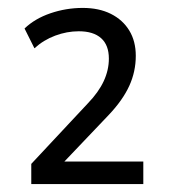

<svg xmlns="http://www.w3.org/2000/svg" viewBox="-20 -729 430 485"><path d="M59 -264V-315L202 -468Q229 -496 242 -524Q255 -552 255 -581Q255 -615 235.5 -632.5Q216 -650 179 -650Q149 -650 119.5 -639Q90 -628 67 -607L42 -657Q68 -682 107.5 -695.5Q147 -709 189 -709Q230 -709 260 -694Q290 -679 306.5 -652Q323 -625 323 -588Q323 -548 306.5 -512Q290 -476 255 -439L136 -314V-321H342V-264Z"/></svg>

Font: Nunito Sans 10pt SemiCondensed
Style: Regular
Weight: 400
Width: 4
Designer: Vernon Adams
Foundry: Vernon Adams
Version: Version 3.101;gftools[0.9.27]